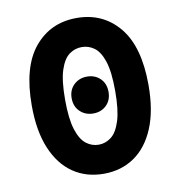

<svg xmlns="http://www.w3.org/2000/svg" viewBox="-76 -717 752 800"><g transform="rotate(-10 300.0 -317.5)"><path d="M300 12Q226 12 170.5 -26Q115 -64 84 -138Q53 -212 53 -320Q53 -483 121 -565Q189 -647 300 -647Q411 -647 479 -565Q547 -483 547 -320Q547 -212 516 -138Q485 -64 429.5 -26Q374 12 300 12ZM300 -111Q329 -111 353 -129.5Q377 -148 391.5 -193.5Q406 -239 406 -320Q406 -401 391.5 -445Q377 -489 353 -506.5Q329 -524 300 -524Q271 -524 247 -506.5Q223 -489 208.5 -445Q194 -401 194 -320Q194 -239 208.5 -193.5Q223 -148 247 -129.5Q271 -111 300 -111ZM300 -243Q267 -243 244.5 -264.5Q222 -286 222 -321Q222 -356 244.5 -377.5Q267 -399 300 -399Q334 -399 356 -377.5Q378 -356 378 -321Q378 -286 356 -264.5Q334 -243 300 -243Z"/></g></svg>

Font: Source Code Pro ExtraLight ExtraBold
Style: Regular
Weight: 800
Monospace: yes
Version: Version 1.018;hotconv 1.0.116;makeotfexe 2.5.65601